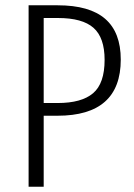

<svg xmlns="http://www.w3.org/2000/svg" viewBox="-20 -705 506 725"><path d="M436 -480Q436 -268 197 -268H145V0H88V-685H198Q318 -685 377 -634Q436 -583 436 -480ZM375 -479Q375 -563 333 -600Q291 -637 199 -637H145V-316H198Q288 -316 331.5 -353Q375 -390 375 -479Z"/></svg>

Font: Fira Sans Extra Condensed Light
Style: Regular
Weight: 300
Width: 1
Designer: Carrois Corporate & Edenspiekermann AG
Foundry: Carrois Corporate GbR & Edenspiekermann AG
Version: Version 4.203